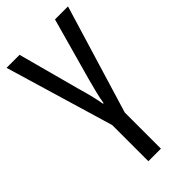

<svg xmlns="http://www.w3.org/2000/svg" viewBox="-243 -597 897 897"><g transform="rotate(-45 205.5 -148.5)"><path d="M246 240V1L409 -537H323L236 -224C223 -177 212 -132 207 -100H203C199 -127 188 -175 171 -232L89 -537H3L163 1V240Z"/></g></svg>

Font: Noto Sans Condensed
Style: Regular
Weight: 400
Width: 3
Designer: Monotype Design Team
Foundry: Monotype Imaging Inc.
Version: Version 2.013